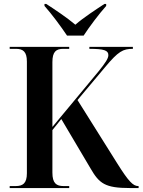

<svg xmlns="http://www.w3.org/2000/svg" viewBox="-20 -951 721 971"><path d="M319 -771H403C432 -816 482 -882 517 -921V-931H508C467 -904 402 -862 361 -826C319 -862 254 -905 214 -931H205V-921C240 -882 289 -816 319 -771ZM29 0H330V-10H302C265 -10 245 -24 245 -78V-293L290 -349L438 -99C482 -23 511 0 637 0H681V-10H679C653 -10 630 -34 574 -123L372 -445L512 -612C579 -692 602 -704 652 -704V-714H432V-704C507 -704 528 -696 528 -672C528 -655 512 -632 480 -592L245 -309V-637C245 -690 264 -704 300 -704H330V-714H29V-704H61C96 -704 116 -690 116 -640V-75C116 -23 95 -10 59 -10H29Z"/></svg>

Font: Noto Serif Display SemiCondensed SemiBold
Style: Regular
Weight: 600
Width: 4
Designer: Monotype Design Team
Foundry: Monotype Imaging Inc.
Version: Version 2.009